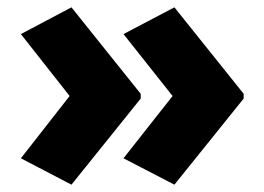

<svg xmlns="http://www.w3.org/2000/svg" viewBox="-20 -543 721 524"><path d="M645 -274 456 -39 317 -111 451 -281 317 -450 456 -523 645 -287ZM364 -274 175 -39 37 -111 170 -281 37 -450 175 -523 364 -287Z"/></svg>

Font: Noto Sans Cham Black
Style: Regular
Weight: 900
Version: Version 2.002